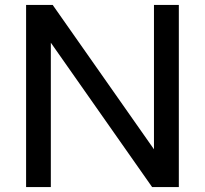

<svg xmlns="http://www.w3.org/2000/svg" viewBox="-20 -760 832 780"><path d="M86 0V-740H194L605.5 -153.5V-740H706.5V0H598L186.5 -586.5V0Z"/></svg>

Font: Encode Sans Semi Expanded Medium
Style: Regular
Weight: 500
Width: 6
Designer: Multiple Designers
Foundry: Impallari Type
Version: Version 3.000; ttfautohint (v1.8.3) -l 8 -r 50 -G 200 -x 14 